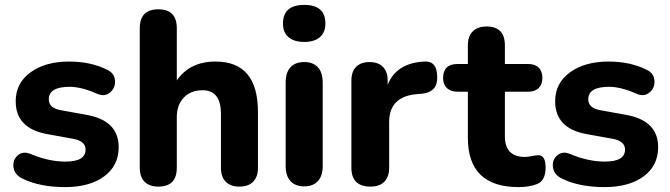

<svg xmlns="http://www.w3.org/2000/svg" viewBox="-20 -752 2732 783"><path d="M246 11Q141 11 71 -24Q39 -40 35 -70Q31 -100 52.5 -118.5Q74 -137 105 -124Q178 -93 247 -93Q329 -93 329 -142Q329 -177 278 -186L173 -205Q44 -228 44 -339Q44 -413 104.5 -457Q165 -501 262 -501Q351 -501 418 -467Q447 -453 449 -423Q451 -393 428.5 -374.5Q406 -356 375 -370Q312 -398 264 -398Q179 -398 179 -347Q179 -312 226 -303L331 -284Q464 -261 464 -152Q464 -76 404.5 -32.5Q345 11 246 11Z M626 9Q589 9 569.5 -11Q550 -31 550 -68V-637Q550 -714 626 -714Q701 -714 701 -637V-424Q754 -501 859 -501Q1032 -501 1032 -295V-68Q1032 -31 1012.5 -11Q993 9 956 9Q920 9 900.5 -11Q881 -31 881 -68V-288Q881 -384 806 -384Q758 -384 729.5 -354Q701 -324 701 -274V-68Q701 9 626 9Z M1221 -581Q1179 -581 1156.5 -600.5Q1134 -620 1134 -656Q1134 -732 1221 -732Q1307 -732 1307 -656Q1307 -620 1284.5 -600.5Q1262 -581 1221 -581ZM1221 8Q1184 8 1164.5 -13.5Q1145 -35 1145 -74V-416Q1145 -456 1164.5 -477.5Q1184 -499 1221 -499Q1257 -499 1276.5 -477.5Q1296 -456 1296 -416V-74Q1296 -35 1276.5 -13.5Q1257 8 1221 8Z M1491 9Q1413 9 1413 -68V-423Q1413 -460 1432.5 -479.5Q1452 -499 1487 -499Q1522 -499 1541.5 -479.5Q1561 -460 1561 -423V-406Q1596 -495 1710 -501Q1735 -503 1748.5 -488.5Q1762 -474 1763 -441Q1766 -377 1702 -370L1679 -368Q1567 -358 1567 -254V-68Q1567 -31 1547.5 -11Q1528 9 1491 9Z M2095 11Q1888 11 1888 -190V-378H1846Q1818 -378 1802.5 -393Q1787 -408 1787 -434Q1787 -491 1846 -491H1888V-567Q1888 -604 1908 -624Q1928 -644 1964 -644Q2039 -644 2039 -567V-491H2134Q2162 -491 2177 -476Q2192 -461 2192 -434Q2192 -408 2177 -393Q2162 -378 2134 -378H2039V-196Q2039 -112 2121 -112Q2132 -112 2149.5 -115.5Q2167 -119 2173 -119Q2205 -121 2205 -69Q2205 -14 2169 -1Q2138 11 2095 11Z M2446 11Q2341 11 2271 -24Q2239 -40 2235 -70Q2231 -100 2252.5 -118.5Q2274 -137 2305 -124Q2378 -93 2447 -93Q2529 -93 2529 -142Q2529 -177 2478 -186L2373 -205Q2244 -228 2244 -339Q2244 -413 2304.5 -457Q2365 -501 2462 -501Q2551 -501 2618 -467Q2647 -453 2649 -423Q2651 -393 2628.5 -374.5Q2606 -356 2575 -370Q2512 -398 2464 -398Q2379 -398 2379 -347Q2379 -312 2426 -303L2531 -284Q2664 -261 2664 -152Q2664 -76 2604.5 -32.5Q2545 11 2446 11Z"/></svg>

Font: Nunito ExtraBold
Style: Regular
Weight: 800
Designer: Vernon Adams
Foundry: Vernon Adams
Version: Version 3.602